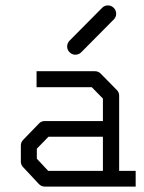

<svg xmlns="http://www.w3.org/2000/svg" viewBox="-20 -739 532 709"><path d="M228 -567Q228 -580 237 -589L357 -710Q366 -719 378 -719Q391 -719 400 -710Q409 -701 409 -688Q409 -676 400 -667L280 -546Q271 -537 258 -537Q246 -537 237 -546Q228 -555 228 -567ZM360 -108V-234H159L116 -190V-153L158 -108ZM420 -108H481V-50H145Q133 -50 124 -59L66 -121Q57 -130 57 -142V-202Q57 -214 66 -223L125 -284Q133 -292 146 -292H360V-375L319 -417H115V-476H331Q343 -476 352 -467L411 -407Q420 -398 420 -387Z"/></svg>

Font: IBM 3270 Semi-Condensed
Style: Condensed
Weight: 400
Monospace: yes
Version: Version 2.3.1